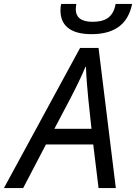

<svg xmlns="http://www.w3.org/2000/svg" viewBox="-77 -958 693 978"><path d="M41 0 157 -222H398L425 0H513L425 -714H331L-57 0ZM389 -784C518 -784 577 -845 596 -938H512C499 -866 455 -847 394 -847C333 -847 309 -873 309 -910C309 -918 310 -927 312 -938H235C232 -929 231 -918 231 -905C231 -833 276 -784 389 -784ZM200 -302 277 -448C308 -507 337 -566 358 -617H361C362 -570 368 -503 373 -452L389 -302Z"/></svg>

Font: BC Sans
Style: Italic
Weight: 400
Italic angle: -12°
Designer: Monotype Design Team
Designer: Province of B.C.
Foundry: Monotype Imaging Inc.
Version: Version 2.000;GOOG;noto-source:20170915:90ef993387c0